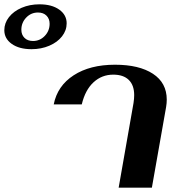

<svg xmlns="http://www.w3.org/2000/svg" viewBox="-214 -870 821 890"><path d="M-194 -730Q-194 -763 -172.5 -790.5Q-151 -818 -113.5 -834Q-76 -850 -31 -850Q26 -850 60.5 -825.5Q95 -801 95 -762Q95 -729 73.5 -701.5Q52 -674 14.5 -658Q-23 -642 -68 -642Q-125 -642 -159.5 -666.5Q-194 -691 -194 -730ZM16 -760Q16 -783 1.5 -797.5Q-13 -812 -38 -812Q-70 -812 -92.5 -788.5Q-115 -765 -115 -732Q-115 -709 -100.5 -694.5Q-86 -680 -61 -680Q-29 -680 -6.5 -703.5Q16 -727 16 -760ZM405 -393Q408 -413 408 -429Q408 -475 383 -499.5Q358 -524 311 -524Q258 -524 219.5 -488.5Q181 -453 165 -386H35Q52 -472 127.5 -521Q203 -570 319 -570Q431 -570 495 -528Q559 -486 559 -408Q559 -392 556 -374L490 0H336Z"/></svg>

Font: Fahkwang
Style: Bold Italic
Weight: 700
Italic angle: -10°
Designer: Suppakit Chalermlarp | Katatrad Co.,Ltd.
Foundry: Cadson Demak Co.,Ltd.
Version: Version 1.000; ttfautohint (v1.6)